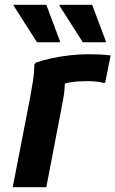

<svg xmlns="http://www.w3.org/2000/svg" viewBox="-20 -780 481 800"><path d="M106 -376Q112 -409 117.5 -444Q123 -479 123 -511L129 -519Q158 -529 194 -537Q230 -545 270.5 -549.5Q311 -554 352 -554Q371 -554 395.5 -553Q420 -552 441 -549L418 -435H409Q394 -439 377 -440.5Q360 -442 342 -442Q307 -442 277 -437.5Q247 -433 225 -424L250 -465Q251 -443 249.5 -416Q248 -389 242 -360L173 0H33ZM134 -604 37 -756V-760H173L230 -608V-604ZM325 -604 228 -756V-760H364L421 -608V-604Z"/></svg>

Font: Kufam SemiBold
Style: Italic
Weight: 600
Italic angle: -11°
Designer: Artur Schmal
Foundry: Original Type
Version: Version 1.301; ttfautohint (v1.8.3)